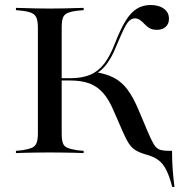

<svg xmlns="http://www.w3.org/2000/svg" viewBox="-20 -602 731 755"><path d="M166.1 -2.4Q141.1 -2.4 118.5 -2Q96 -1.6 77 -1.2Q58.1 -0.8 42.7 0V-8.9L67.7 -11.3Q92.7 -15.3 105.6 -21Q118.5 -26.6 123.8 -39.9Q129 -53.2 129 -78.2V-492.7Q129 -517.7 123.8 -531Q118.5 -544.4 105.6 -550.4Q92.7 -556.5 67.7 -559.7L42.7 -562.1V-571Q58.1 -571 77 -570.2Q96 -569.4 118.5 -569Q141.1 -568.5 166.1 -568.5H175H184.7Q210.5 -568.5 233.1 -569Q255.6 -569.4 274.6 -570.2Q293.5 -571 308.9 -571V-562.1L283.1 -559.7Q258.1 -556.5 244.8 -550.4Q231.5 -544.4 227 -531Q222.6 -517.7 222.6 -492.7V-78.2Q222.6 -53.2 227 -39.9Q231.5 -26.6 244.8 -21Q258.1 -15.3 283.1 -11.3L308.9 -8.9V0Q293.5 -0.8 274.6 -1.2Q255.6 -1.6 233.1 -2Q210.5 -2.4 184.7 -2.4H175ZM657.3 133.1Q646.8 92.7 634.3 67.3Q621.8 41.9 603.2 27.8Q584.7 13.7 554 5.6Q529 -1.6 513.7 -10.9Q498.4 -20.2 487.1 -37.1Q475.8 -54 462.9 -83.9L427.4 -165.3Q408.9 -209.7 385.9 -235.9Q362.9 -262.1 331.9 -273.8Q300.8 -285.5 255.6 -285.5H215.3V-294.4H255.6Q301.6 -294.4 333.9 -307.7Q366.1 -321 389.5 -351.2Q412.9 -381.5 432.3 -432.3Q454 -487.9 474.2 -520.6Q494.4 -553.2 518.1 -567.7Q541.9 -582.3 571.8 -582.3Q604.8 -582.3 624.6 -567.7Q644.4 -553.2 644.4 -528.2Q644.4 -508.1 631.5 -496.4Q618.5 -484.7 597.6 -484.7Q579.8 -484.7 568.5 -491.1Q557.3 -497.6 548.8 -506.9Q540.3 -516.1 531 -523Q521.8 -529.8 510.5 -529.8Q499.2 -529.8 489.1 -521Q479 -512.1 467.7 -489.1Q456.5 -466.1 439.5 -425.8Q426.6 -393.5 414.1 -372.2Q401.6 -350.8 388.3 -336.7Q375 -322.6 357.3 -312.1L355.6 -318.5Q399.2 -311.3 429 -295.6Q458.9 -279.8 481.5 -249.6Q504 -219.4 525 -169.4L559.7 -87.1Q575 -50.8 585.1 -34.3Q595.2 -17.7 608.9 -13.3Q622.6 -8.9 645.2 -8.9H656.5Q656.5 26.6 658.9 61.7Q661.3 96.8 666.1 133.1Z"/></svg>

Font: Playfair 144pt SemiExpanded Medium
Style: Regular
Weight: 500
Width: 6
Designer: Claus Eggers Sørensen
Foundry: Claus Eggers Sørensen
Version: Version 2.203